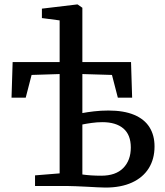

<svg xmlns="http://www.w3.org/2000/svg" viewBox="-20 -839 743 866"><path d="M455.5 7Q442.5 7 419.8 5.8Q397 4.5 371.2 3.2Q345.5 2 323 1Q300.5 0 287 0H138V-48L249 -57V-505L122.5 -501L96 -398.5H32L37 -559H249V-747L169 -757.5V-800L328 -819H330L351.5 -804V-559H571L576 -398.5H511.5L485 -501L351.5 -505V-329Q372 -333 403.8 -336.8Q435.5 -340.5 469 -340.5Q538.5 -340.5 585 -321Q631.5 -301.5 654.2 -265.2Q677 -229 677 -178.5Q677 -122 651 -80.2Q625 -38.5 575.5 -15.8Q526 7 455.5 7ZM436.5 -46.5Q502 -46.5 536 -81.2Q570 -116 570 -173.5Q570 -231 536.5 -259.5Q503 -288 441.5 -288Q418 -288 393 -284.5Q368 -281 351.5 -277.5V-52Q368.5 -49.5 390.2 -48Q412 -46.5 436.5 -46.5Z"/></svg>

Font: Merriweather 24pt
Style: Regular
Weight: 400
Designer: Eben Sorkin
Foundry: Eben Sorkin
Version: Version 2.100